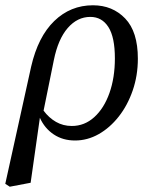

<svg xmlns="http://www.w3.org/2000/svg" viewBox="-30 -519 579 727"><path d="M174 -292 135 -100Q155 -73 182 -57.5Q209 -42 242 -42Q290 -42 327 -75.5Q364 -109 384.5 -167Q405 -225 405 -298Q405 -378 380.5 -416.5Q356 -455 312 -455Q263 -455 226.5 -413Q190 -371 174 -292ZM7 188 -10 177 88 -267Q114 -380 175.5 -439.5Q237 -499 322 -499Q396 -499 444 -449Q492 -399 492 -297Q492 -233 472.5 -176.5Q453 -120 419.5 -77.5Q386 -35 343.5 -11Q301 13 254 13Q208 13 173.5 -10Q139 -33 121 -73L86 173Z"/></svg>

Font: Source Serif 4 SmText
Style: Italic
Weight: 400
Italic angle: -12°
Designer: Frank Grießhammer
Foundry: Adobe
Version: Version 4.005;hotconv 1.1.0;makeotfexe 2.6.0